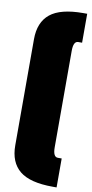

<svg xmlns="http://www.w3.org/2000/svg" viewBox="-99 -740 469 980"><g transform="rotate(10 135.0 -250.0)"><path d="M250 200H270V50H250Q225 50 225 0V-260H25V25Q25 113 78.5 156.5Q132 200 250 200ZM250 -700Q132 -700 78.5 -656.5Q25 -613 25 -525V-240H225V-500Q225 -550 250 -550H270V-700Z"/></g></svg>

Font: Millimetre
Style: Extrablack
Weight: 900
Designer: Jérémy Landes
Version: Version 1.0